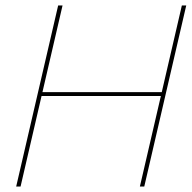

<svg xmlns="http://www.w3.org/2000/svg" viewBox="-20 -680 701 700"><path d="M659 -660 506 0H490L643 -660ZM208 -660 55 0H39L192 -660ZM579 -344 575 -330H123L127 -344Z"/></svg>

Font: Kantumruy Pro Thin
Style: Italic
Weight: 250
Italic angle: -13°
Version: Version 1.002